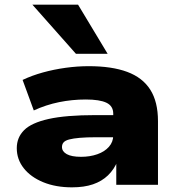

<svg xmlns="http://www.w3.org/2000/svg" viewBox="-20 -793 772 824"><path d="M289 11Q219 11 165.5 -11Q112 -33 82 -71Q52 -109 52 -157Q52 -203 83.5 -234.5Q115 -266 189 -282.5Q263 -299 390 -299H488V-204H394Q351 -204 322.5 -201.5Q294 -199 277 -194.5Q260 -190 253 -182Q246 -174 246 -162Q246 -143 266.5 -131.5Q287 -120 328 -120Q366 -120 397.5 -131Q429 -142 447.5 -163Q466 -184 466 -212V-305Q466 -338 437 -352Q408 -366 348 -366Q289 -366 233 -354.5Q177 -343 125 -319L77 -450Q117 -469 164 -482Q211 -495 261.5 -502Q312 -509 361 -509Q460 -509 526 -484.5Q592 -460 625 -408Q658 -356 658 -273V0H479V-102L485 -103Q470 -66 443.5 -40.5Q417 -15 379 -2Q341 11 289 11ZM306 -562 119 -773H315L442 -562Z"/></svg>

Font: Nunito Sans 10pt Expanded Black
Style: Regular
Weight: 900
Width: 7
Designer: Vernon Adams
Foundry: Vernon Adams
Version: Version 3.101;gftools[0.9.27]